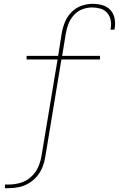

<svg xmlns="http://www.w3.org/2000/svg" viewBox="-20 -779 622 1004"><path d="M6 205H25Q52 205 79 199.5Q106 194 131 179Q156 164 174.5 141.5Q193 119 203 93Q213 67 217 40L301 -468H503V-487H305L324 -603Q328 -628 337.5 -653Q347 -678 366 -699.5Q385 -721 410.5 -730.5Q436 -740 462 -740Q484 -740 505 -734Q526 -728 540 -712Q554 -696 558.5 -674.5Q563 -653 559 -631Q558 -628 558 -624H578Q579 -628 580 -632Q584 -658 579 -683.5Q574 -709 557 -727Q540 -745 515.5 -752Q491 -759 465 -759Q436 -759 406.5 -749Q377 -739 354 -715.5Q331 -692 319.5 -663.5Q308 -635 303 -606L284 -487H119V-468H281L197 37Q192 67 179 96Q166 125 141 147Q116 169 85.5 177.5Q55 186 25 186H6Z"/></svg>

Font: Iosevka Sparkle Thin Oblique
Style: Regular
Weight: 100
Italic angle: -9°
Designer: Belleve Invis
Foundry: Belleve Invis
Version: Version 4.5.0; ttfautohint (v1.8.3)